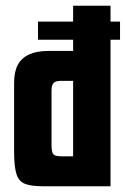

<svg xmlns="http://www.w3.org/2000/svg" viewBox="-20 -647 437 667"><path d="M127 0Q88 0 66.5 -8.5Q45 -17 37 -43Q29 -69 29 -120V-359Q29 -398 42 -422Q55 -446 81.5 -458Q108 -470 148 -470H234V-627H364V0ZM234 -104V-366H190Q173 -366 166 -358.5Q159 -351 159 -332V-144Q159 -116 166.5 -110Q174 -104 192 -104ZM112 -509V-572H397V-509Z"/></svg>

Font: Smooch Sans Thin ExtraBold
Style: Regular
Weight: 800
Version: Version 1.010